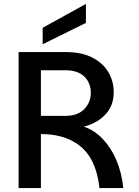

<svg xmlns="http://www.w3.org/2000/svg" viewBox="-20 -961 710 981"><path d="M75 0V-695H315Q397 -695 451.5 -667Q506 -639 533.5 -592.5Q561 -546 561 -490Q561 -420 517.5 -375Q474 -330 408 -314Q462 -296 504.5 -251.5Q547 -207 574.5 -143Q602 -79 610 0H488Q481 -74 452.5 -134Q424 -194 368 -230Q334 -252 289.5 -264Q245 -276 189 -276V0ZM189 -369H315Q377 -369 410.5 -403.5Q444 -438 444 -487Q444 -538 410.5 -570Q377 -602 315 -602H189ZM198 -735V-819L419 -941V-844Z"/></svg>

Font: Parkinsans Medium
Style: Regular
Weight: 500
Designer: Red Stone, Indian Type Foundry
Foundry: Indian Type Foundry
Version: Version 1.000